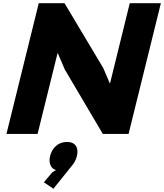

<svg xmlns="http://www.w3.org/2000/svg" viewBox="-20 -830 1017 1190"><path d="M456.1 139.2Q448.2 169.4 428.2 193.8L311 339.8L252 299.8L305.2 236.8L327.1 224.1Q303.2 217.8 293 193.6Q282.7 169.4 290 139.2Q299.3 99.1 327.1 74.5Q355 49.8 395 49.8Q434.6 49.8 450.4 74.5Q466.3 99.1 456.1 139.2ZM977.1 -810.1 776.9 0H617.2L381.8 -398.9L337.9 -501H336.9L212.9 0H20L220.2 -810.1H379.9L620.1 -408.2L660.2 -314H662.1L784.2 -810.1Z"/></svg>

Font: Sinkin Sans 800 Black Italic
Style: Regular
Weight: 900
Italic angle: -112°
Designer: Keith Bates
Foundry: K-Type
Version: Sinkin Sans (version 1.0)  by Keith Bates   •   © 2014   www